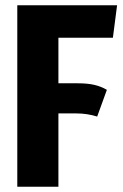

<svg xmlns="http://www.w3.org/2000/svg" viewBox="-20 -713 470 733"><path d="M203 -569V-395H277Q314 -395 340 -389Q366 -383 388 -370L351 -268Q313 -280 271 -280H203V0H46V-693H427L411 -569Z"/></svg>

Font: Fira Sans Extra Condensed
Style: Bold
Weight: 700
Width: 1
Designer: Carrois Corporate & Edenspiekermann AG
Foundry: Carrois Corporate GbR & Edenspiekermann AG
Version: Version 4.203